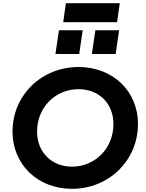

<svg xmlns="http://www.w3.org/2000/svg" viewBox="-20 -1180 922 1212"><path d="M719 -1040 736 -1160H396L379 -1040ZM480 -839 502 -989H352L330 -839ZM710 -839 732 -989H582L560 -839ZM434 12C666 12 851 -166 851 -398C851 -603 694 -757 476 -757C243 -757 59 -580 59 -349C59 -142 218 12 434 12ZM434 -128C307 -128 214 -219 214 -349C214 -505 332 -617 476 -617C603 -617 696 -529 696 -397C696 -241 578 -128 434 -128Z"/></svg>

Font: Plus Jakarta Sans ExtraBold
Style: Italic
Weight: 800
Italic angle: -8°
Designer: Gumpita Rahayu
Foundry: Tokotype
Version: Version 2.071;gftools[0.9.30]